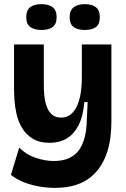

<svg xmlns="http://www.w3.org/2000/svg" viewBox="-20 -740 611 929"><path d="M246 169Q210 169 171 162.5Q132 156 96 142Q60 128 33 106L73 -26Q106 8 152 23.5Q198 39 240 39Q285 39 315.5 24.5Q346 10 364 -16.5Q382 -43 390.5 -79Q399 -115 400 -156L404 -246H388Q382 -176 359.5 -133Q337 -90 302 -69.5Q267 -49 220 -49Q170 -49 137.5 -69.5Q105 -90 86.5 -121.5Q68 -153 60 -188.5Q52 -224 50 -256Q48 -288 48 -308V-525H192V-349Q192 -330 192.5 -306.5Q193 -283 197 -259Q201 -235 210 -215Q219 -195 235 -183Q251 -171 276 -171Q304 -171 323.5 -187.5Q343 -204 354.5 -231.5Q366 -259 371 -292.5Q376 -326 376 -359V-525H519V-151Q519 -118 515 -81.5Q511 -45 500 -9Q489 27 469.5 59Q450 91 420 116Q390 141 347 155Q304 169 246 169ZM390 -595Q356 -595 336.5 -609Q317 -623 317 -657Q317 -690 337 -705Q357 -720 390 -720Q425 -720 444 -705Q463 -690 463 -657Q463 -622 443.5 -608.5Q424 -595 390 -595ZM180 -595Q147 -595 127 -609Q107 -623 107 -657Q107 -691 126.5 -705.5Q146 -720 180 -720Q214 -720 234 -705.5Q254 -691 254 -657Q254 -623 234.5 -609Q215 -595 180 -595Z"/></svg>

Font: Bricolage Grotesque 28pt
Style: Bold
Weight: 700
Designer: Mathieu Triay
Foundry: Atelier Triay
Version: Version 1.000;gftools[0.9.30]